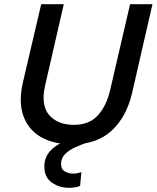

<svg xmlns="http://www.w3.org/2000/svg" viewBox="-20 -680 749 918"><path d="M326 10Q235 10 174.5 -25.5Q114 -61 91 -128Q68 -195 90 -288L177 -660H285L195 -268Q175 -176 215.5 -129.5Q256 -83 334 -83Q406 -83 447.5 -128Q489 -173 507 -251L602 -660H709L611 -233Q584 -120 513.5 -55Q443 10 326 10ZM310 218Q264 218 228 193Q192 168 192 116Q192 64 233 29Q274 -6 364 -31L408 -2Q371 10 340 24Q309 38 290.5 57.5Q272 77 272 103Q272 130 290.5 140Q309 150 330 150Q342 150 350.5 148Q359 146 369 143L363 209Q339 218 310 218Z"/></svg>

Font: Work Sans Medium
Style: Italic
Weight: 500
Italic angle: -13°
Designer: Wei Huang
Foundry: Wei Huang
Version: Version 2.012; ttfautohint (v1.8.3)